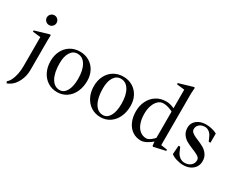

<svg xmlns="http://www.w3.org/2000/svg" viewBox="-119 -1395 2717 2187"><g transform="rotate(30 1239.0 -301.0)"><path d="M125 -50V-451L143 -431L21 -445V-461L207 -516L217 -510L215 -434V-50Q215 27 181 96.5Q147 166 94 197Q78 207 68 211Q58 215 55 215L46 192Q69 176 87 139.5Q105 103 115 53.5Q125 4 125 -50ZM77 -665Q77 -691 96 -710Q115 -729 142 -729Q168 -729 186.5 -710Q205 -691 205 -665Q205 -639 186.5 -620Q168 -601 142 -601Q115 -601 96 -620Q77 -639 77 -665Z M362 -257Q362 -332 392.5 -391.5Q423 -451 477.5 -484Q532 -517 602 -517Q670 -517 724 -485Q778 -453 808 -396Q838 -339 838 -267Q838 -186 808 -121.5Q778 -57 724 -21Q670 15 602 15Q532 15 477.5 -20Q423 -55 392.5 -116.5Q362 -178 362 -257ZM736 -236Q736 -350 696.5 -416Q657 -482 589 -482Q531 -482 497.5 -429Q464 -376 464 -285Q464 -162 504.5 -91Q545 -20 615 -20Q671 -20 703.5 -78Q736 -136 736 -236Z M932 -257Q932 -332 962.5 -391.5Q993 -451 1047.5 -484Q1102 -517 1172 -517Q1240 -517 1294 -485Q1348 -453 1378 -396Q1408 -339 1408 -267Q1408 -186 1378 -121.5Q1348 -57 1294 -21Q1240 15 1172 15Q1102 15 1047.5 -20Q993 -55 962.5 -116.5Q932 -178 932 -257ZM1306 -236Q1306 -350 1266.5 -416Q1227 -482 1159 -482Q1101 -482 1067.5 -429Q1034 -376 1034 -285Q1034 -162 1074.5 -91Q1115 -20 1185 -20Q1241 -20 1273.5 -78Q1306 -136 1306 -236Z M1852 1 1844 -71 1858 -63Q1818 -27 1777 -5.5Q1736 16 1705 16Q1641 16 1592.5 -16.5Q1544 -49 1517 -109Q1490 -169 1490 -248Q1490 -323 1521 -384.5Q1552 -446 1607.5 -481Q1663 -516 1735 -516Q1797 -516 1857 -483L1844 -471V-752L1864 -732L1742 -746V-762L1928 -817L1938 -811L1933 -735V-39L1915 -59L2016 -44V-28L1863 7ZM1856 -114 1844 -84V-464L1861 -437Q1821 -460 1785 -470.5Q1749 -481 1720 -481Q1680 -481 1650 -453Q1620 -425 1603.5 -377.5Q1587 -330 1587 -271Q1587 -200 1606.5 -147Q1626 -94 1662 -65.5Q1698 -37 1745 -37Q1767 -37 1798 -58.5Q1829 -80 1856 -114Z M2099 -34 2107 -149H2129L2153 -94Q2169 -57 2198 -35.5Q2227 -14 2261 -14Q2310 -14 2341.5 -41Q2373 -68 2373 -110Q2373 -134 2354.5 -150Q2336 -166 2300 -181L2267 -195Q2213 -217 2177.5 -237Q2142 -257 2117 -292Q2092 -327 2092 -380Q2092 -420 2113.5 -450.5Q2135 -481 2173.5 -498.5Q2212 -516 2261 -516Q2301 -516 2340 -506Q2379 -496 2405 -481V-360H2382L2357 -416Q2342 -449 2316.5 -467.5Q2291 -486 2261 -486Q2218 -486 2190 -462Q2162 -438 2162 -400Q2162 -377 2180 -360.5Q2198 -344 2233 -328L2264 -315Q2317 -293 2350.5 -273Q2384 -253 2408.5 -218Q2433 -183 2433 -130Q2433 -88 2411 -54.5Q2389 -21 2350 -2.5Q2311 16 2261 16Q2217 16 2171.5 2Q2126 -12 2099 -34Z"/></g></svg>

Font: Wittgenstein
Style: Regular
Weight: 400
Designer: Jörg Drees
Foundry: Jörg Drees
Version: Version 1.003;Glyphs 3.1.2 (3151)